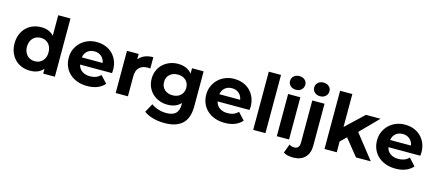

<svg xmlns="http://www.w3.org/2000/svg" viewBox="-63 -1474 5379 2364"><g transform="rotate(15 2626.5 -292.5)"><path d="M620 -742V0H471V-62Q413 8 303 8Q246 8 196.5 -11.5Q147 -31 111 -67.5Q75 -104 54.5 -155Q34 -206 34 -269Q34 -332 54.5 -383Q75 -434 111 -470.5Q147 -507 196.5 -526.5Q246 -546 303 -546Q405 -546 464 -481V-742ZM467 -269Q467 -338 428.5 -378Q390 -418 330 -418Q300 -418 274.5 -407.5Q249 -397 231 -377.5Q213 -358 202.5 -330.5Q192 -303 192 -269Q192 -235 202.5 -207.5Q213 -180 231 -160.5Q249 -141 274.5 -130.5Q300 -120 330 -120Q390 -120 428.5 -160Q467 -200 467 -269Z M1288 -225H881Q892 -174 933 -145.5Q974 -117 1035 -117Q1077 -117 1109.5 -129.5Q1142 -142 1170 -169L1253 -79Q1176 8 1031 8Q962 8 905.5 -12.5Q849 -33 808.5 -70Q768 -107 746 -158Q724 -209 724 -269Q723 -328 745 -379Q767 -430 806 -467.5Q845 -505 898 -526Q951 -547 1011 -546Q1071 -546 1122 -526.5Q1173 -507 1210.5 -470.5Q1248 -434 1269.5 -382.5Q1291 -331 1291 -267Q1291 -264 1288 -225ZM879 -316H1144Q1136 -367 1100 -397.5Q1064 -428 1012 -428Q958 -428 922.5 -398Q887 -368 879 -316Z M1548 -473Q1577 -509 1623 -527.5Q1669 -546 1729 -546V-402Q1716 -403 1707.5 -403.5Q1699 -404 1694 -404Q1627 -404 1589 -366.5Q1551 -329 1551 -254V0H1395V-538H1544V-473Z M2372 -538V-90Q2372 59 2295.5 130.5Q2219 202 2070 202Q1992 202 1922 183Q1852 164 1806 128L1868 16Q1902 44 1954 60.5Q2006 77 2058 77Q2139 77 2177.5 41Q2216 5 2216 -70V-93Q2155 -26 2046 -26Q1990 -26 1941 -45Q1892 -64 1855.5 -98Q1819 -132 1798 -180Q1777 -228 1777 -286Q1777 -344 1798 -392Q1819 -440 1855.5 -474Q1892 -508 1941 -527Q1990 -546 2046 -546Q2162 -546 2224 -469V-538ZM2218 -286Q2218 -346 2179 -382Q2140 -418 2077 -418Q2014 -418 1974.5 -382Q1935 -346 1935 -286Q1935 -226 1974.5 -190Q2014 -154 2077 -154Q2140 -154 2179 -190Q2218 -226 2218 -286Z M3041 -225H2634Q2645 -174 2686 -145.5Q2727 -117 2788 -117Q2830 -117 2862.5 -129.5Q2895 -142 2923 -169L3006 -79Q2929 8 2784 8Q2715 8 2658.5 -12.5Q2602 -33 2561.5 -70Q2521 -107 2499 -158Q2477 -209 2477 -269Q2476 -328 2498 -379Q2520 -430 2559 -467.5Q2598 -505 2651 -526Q2704 -547 2764 -546Q2824 -546 2875 -526.5Q2926 -507 2963.5 -470.5Q3001 -434 3022.5 -382.5Q3044 -331 3044 -267Q3044 -264 3041 -225ZM2632 -316H2897Q2889 -367 2853 -397.5Q2817 -428 2765 -428Q2711 -428 2675.5 -398Q2640 -368 2632 -316Z M3148 -742H3304V0H3148Z M3449 -538H3605V0H3449ZM3430 -700Q3430 -737 3457 -762Q3484 -787 3527 -787Q3570 -787 3597 -763Q3624 -739 3624 -703Q3624 -664 3597 -638.5Q3570 -613 3527 -613Q3484 -613 3457 -638Q3430 -663 3430 -700Z M3585 172 3627 59Q3654 78 3693 78Q3723 78 3740 58.5Q3757 39 3757 0V-538H3913V-1Q3913 93 3859.5 147.5Q3806 202 3710 202Q3628 202 3585 172ZM3738 -700Q3738 -737 3765 -762Q3792 -787 3835 -787Q3878 -787 3905 -763Q3932 -739 3932 -703Q3932 -664 3905 -638.5Q3878 -613 3835 -613Q3792 -613 3765 -638Q3738 -663 3738 -700Z M4288 -211 4213 -137V0H4057V-742H4213V-322L4441 -538H4627L4403 -310L4647 0H4458Z M5218 -225H4811Q4822 -174 4863 -145.5Q4904 -117 4965 -117Q5007 -117 5039.5 -129.5Q5072 -142 5100 -169L5183 -79Q5106 8 4961 8Q4892 8 4835.5 -12.5Q4779 -33 4738.5 -70Q4698 -107 4676 -158Q4654 -209 4654 -269Q4653 -328 4675 -379Q4697 -430 4736 -467.5Q4775 -505 4828 -526Q4881 -547 4941 -546Q5001 -546 5052 -526.5Q5103 -507 5140.5 -470.5Q5178 -434 5199.5 -382.5Q5221 -331 5221 -267Q5221 -264 5218 -225ZM4809 -316H5074Q5066 -367 5030 -397.5Q4994 -428 4942 -428Q4888 -428 4852.5 -398Q4817 -368 4809 -316Z"/></g></svg>

Font: CMG Sans
Style: Bold
Weight: 700
Designer: Julieta Ulanovsky
Foundry: Julieta Ulanovsky
Version: Version 7.200